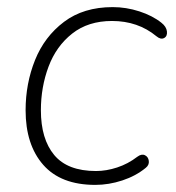

<svg xmlns="http://www.w3.org/2000/svg" viewBox="-20 -512 495 540"><path d="M52 -202Q52 -277 78.5 -343Q105 -409 160 -450.5Q215 -492 297 -492Q335 -492 372 -480Q409 -468 434 -448Q448 -437 449.5 -423.5Q451 -410 441.5 -405Q432 -400 420 -410Q368 -453 295 -453Q228 -453 183 -417.5Q138 -382 116.5 -324.5Q95 -267 95 -202Q95 -121 132.5 -76Q170 -31 250 -31Q279 -31 309.5 -41Q340 -51 366 -71Q378 -80 387.5 -75.5Q397 -71 398.5 -59.5Q400 -48 390 -40Q362 -17 324 -4.5Q286 8 248 8Q151 8 101.5 -48.5Q52 -105 52 -202Z"/></svg>

Font: SN Pro Thin
Style: Italic
Weight: 200
Italic angle: -9°
Designer: Tobias Whetton
Foundry: Supernotes
Version: Version 1.003;Glyphs 3.3 (3324)